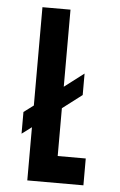

<svg xmlns="http://www.w3.org/2000/svg" viewBox="-52 -747 490 784"><g transform="rotate(5 193.0 -355.0)"><path d="M50 -188 90 -218V0H320V-110H205V-306L285 -367V-455L205 -394V-710H90V-307L50 -277Z"/></g></svg>

Font: Grotesk 03
Style: Bold
Weight: 500
Designer: Frank Adebiaye, contributions by Jérémy Landes, Ariel Martín Pérez
Foundry: Velvetyne Type Foundry
Version: Version 3.000;Glyphs 3.1.2 (3150)